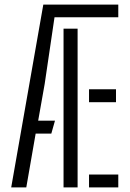

<svg xmlns="http://www.w3.org/2000/svg" viewBox="-20 -820 567 840"><path d="M29 0 169.5 -800H497.5V-744.5H218.5L175.5 -453L147 -292H220.5L204.5 -235.5H136L95 0ZM369.5 0V-56.5H497.5V0ZM258 0V-694.5H319.5V0ZM369.5 -373V-429.5H487.5V-373Z"/></svg>

Font: Big Shoulders Stencil Text Thin Light
Style: Regular
Weight: 300
Version: Version 2.001